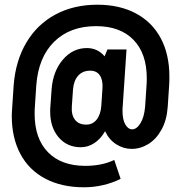

<svg xmlns="http://www.w3.org/2000/svg" viewBox="-20 -690 769 815"><path d="M699 -365Q699 -341 698 -328L692 -237Q688 -180 665.5 -139.5Q643 -99 609.5 -78.5Q576 -58 539 -58Q504 -58 473.5 -77.5Q443 -97 426 -133Q408 -101 381 -83Q354 -65 323 -65Q265 -65 229 -107Q193 -149 193 -216Q193 -232 194 -240L199 -311Q205 -388 247 -437Q289 -486 349 -486Q394 -486 424 -451L436 -480H517L501 -240Q500 -233 500 -220Q500 -182 512 -161.5Q524 -141 541 -141Q560 -141 576 -166.5Q592 -192 596 -237L602 -328Q603 -338 603 -358Q603 -463 546.5 -521Q490 -579 388 -579Q277 -579 210 -513Q143 -447 134 -328L128 -237Q127 -227 127 -207Q127 -102 183.5 -44Q240 14 342 14Q413 14 465 -11L492 69Q459 86 418.5 95.5Q378 105 337 105Q242 105 172.5 68.5Q103 32 66.5 -36.5Q30 -105 30 -198Q30 -211 32 -237L38 -328Q46 -432 92 -509.5Q138 -587 215.5 -628.5Q293 -670 393 -670Q488 -670 557 -633Q626 -596 662.5 -527.5Q699 -459 699 -365ZM410 -240 415 -316Q417 -351 403.5 -370.5Q390 -390 363 -390Q331 -390 312 -369Q293 -348 290 -311L285 -240Q282 -203 298 -182Q314 -161 346 -161Q373 -161 390 -182Q407 -203 410 -240Z"/></svg>

Font: Akshar Medium
Style: Regular
Weight: 500
Designer: Tall Chai
Foundry: Tall Chai
Version: Version 1.000